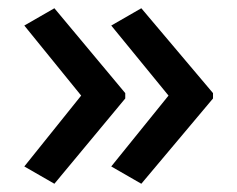

<svg xmlns="http://www.w3.org/2000/svg" viewBox="-20 -500 575 466"><path d="M497 -261 323 -54 250 -96 389 -268 250 -438 323 -480 497 -274ZM284 -261 112 -54 39 -96 177 -268 39 -438 112 -480 284 -274Z"/></svg>

Font: Noto Sans Lao Looped UI Medium
Style: Regular
Weight: 500
Designer: Mark Frömberg, Ben Mitchell
Foundry: The Fontpad Ltd
Version: Version 1.001